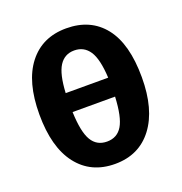

<svg xmlns="http://www.w3.org/2000/svg" viewBox="-106 -636 703 743"><g transform="rotate(-20 245.0 -264.0)"><path d="M456 -265Q456 -133 400 -59Q344 15 245 15Q146 15 90 -57.5Q34 -130 34 -265Q34 -399 90 -471Q146 -543 245 -543Q345 -543 400.5 -473Q456 -403 456 -265ZM158 -308H333Q329 -386 307 -419Q285 -452 245 -452Q205 -452 183.5 -418.5Q162 -385 158 -308ZM333 -230H158Q161 -147 182 -112Q203 -77 245 -77Q287 -77 308 -112Q329 -147 333 -230Z"/></g></svg>

Font: Fira Sans Compressed Medium
Style: Regular
Weight: 500
Width: 1
Designer: bBox Type GmbH & Carrois Corporate GbR & Edenspiekermann AG
Foundry: bBox Type GmbH & Carrois Corporate GbR & Edenspiekermann AG
Version: Version 4.301